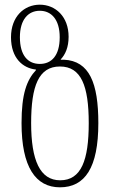

<svg xmlns="http://www.w3.org/2000/svg" viewBox="-20 -790 486 820"><path d="M236 10C343 10 400 -74 400 -264C400 -435 362 -530 253 -535C250 -535 243 -535 240 -535L239 -536C259 -557 273 -588 273 -633C273 -719 217 -770 150 -770C83 -770 27 -719 27 -631C27 -541 78 -499 133 -493L134 -491C94 -448 72 -389 72 -264C72 -77 132 10 236 10ZM150 -517C101 -517 65 -551 65 -631C65 -707 101 -744 150 -744C199 -744 235 -707 235 -631C235 -551 199 -517 150 -517ZM237 -20C151 -20 113 -105 113 -264C113 -423 145 -506 236 -506C327 -506 359 -423 359 -264C359 -106 327 -20 237 -20Z"/></svg>

Font: Noto Serif Georgian ExtraCondensed ExtraLight
Style: Regular
Weight: 200
Width: 2
Designer: Monotype Design Team, Akaki Razmadze
Foundry: Google LLC
Version: Version 2.003